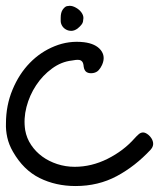

<svg xmlns="http://www.w3.org/2000/svg" viewBox="-20 -624 542 644"><path d="M0 -210Q0 -270.5 22 -323.2Q43.9 -376 80.1 -413.1Q116.2 -450.2 163.6 -469.2Q210.9 -488.3 261.7 -482.4Q300.8 -477.5 317.9 -456.1Q335 -434.6 322.3 -406.2Q317.4 -395.5 310.5 -388.2Q303.7 -380.9 292 -378.9Q279.3 -377 271 -381.8Q262.7 -386.7 260.7 -400.4Q259.8 -412.1 255.9 -417Q252 -421.9 246.1 -422.9Q240.2 -423.8 233.4 -422.9Q226.6 -421.9 220.7 -420.9Q185.5 -417 154.3 -394Q123 -371.1 101.1 -337.9Q79.1 -304.7 68.8 -265.1Q58.6 -225.6 64.5 -187.5Q69.3 -160.2 84.5 -137.7Q99.6 -115.2 121.6 -99.1Q143.6 -83 171.9 -73.7Q200.2 -64.5 230.5 -64.5Q287.1 -64.5 340.8 -91.3Q394.5 -118.2 431.6 -160.2Q438.5 -168 445.3 -173.8Q452.1 -179.7 460 -179.7Q467.8 -179.7 477.5 -171.9Q490.2 -161.1 493.2 -147.5Q496.1 -133.8 485.4 -122.1Q433.6 -66.4 371.6 -33.2Q309.6 0 233.4 0Q167 0 112.8 -26.9Q58.6 -53.7 23.4 -115.2Q9.8 -138.7 4.4 -163.1Q-1 -187.5 0 -210ZM190.4 -591.8Q198.2 -602.5 205.1 -603.5Q211.9 -604.5 213.9 -604.5Q223.6 -604.5 234.9 -598.1Q246.1 -591.8 252.9 -582.5Q259.8 -573.2 259.8 -563.5Q259.8 -560.5 258.3 -551.3Q256.8 -542 240.2 -528.3Q229.5 -520.5 219.2 -520.5Q209 -520.5 200.7 -525.4Q192.4 -530.3 188 -538.1Q183.6 -545.9 183.6 -553.7Q183.6 -554.7 183.6 -556.6Q183.6 -560.5 183.6 -564.5Q183.6 -582 190.4 -591.8Z"/></svg>

Font: Scriphy
Style: Regular
Weight: 400
Designer: Ala M. Lockhart
Foundry: Ala M. Lockhart
Version: Version 1.0 2021